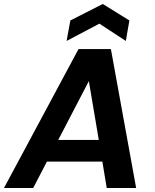

<svg xmlns="http://www.w3.org/2000/svg" viewBox="-46 -946 782 966"><path d="M491 0 469 -133H190L121 0H-26L349 -699H512L639 0ZM605 -843 587 -740 454 -827 289 -740 308 -843 471 -926ZM451 -242 401 -538 247 -242Z"/></svg>

Font: Poppins SemiBold
Style: Italic
Weight: 600
Italic angle: -10°
Designer: Ninad Kale (Devanagari), Jonny Pinhorn (Latin)
Foundry: Indian Type Foundry
Version: Version 3.200;PS 1.000;hotconv 16.6.54;makeotf.lib2.5.65590